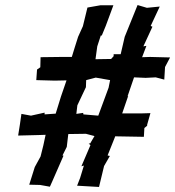

<svg xmlns="http://www.w3.org/2000/svg" viewBox="-20 -736 695 762"><path d="M355 -196 338 -167 332 -166 339 -160 303 -76 313 -79 298 -30 286 1 373 6 393 -77 416 -117 407 -119 437 -194 436 -195 551 -193 553 -228 564 -237V-241L577 -287L543 -286H465L489 -356L486 -353L512 -429L558 -427L598 -429L632 -420L635 -470L655 -508L576 -510L544 -509L561 -554L549 -552L585 -630L578 -633L614 -710L563 -705L526 -716C509 -674 492 -631 475 -590L459 -521H431V-513L421 -502L359 -501L366 -552L380 -595H384L400 -634L430 -715H378L327 -706L309 -632L290 -590L277 -549L265 -510H221L141 -509L140 -469L127 -460L124 -418L197 -416L244 -417L222 -353L201 -285L157 -282V-289L103 -277L65 -284L59 -242L52 -198L132 -200L161 -201L152 -159L141 -115L118 -73L96 -3L139 -2L178 5C184 -9 191 -23 197 -38L232 -118L228 -119L245 -153L251 -204L321 -205ZM283 -284 287 -318 321 -390 322 -418 360 -428 417 -418 411 -388 370 -277 311 -282 310 -288Z"/></svg>

Font: Asimov Print
Style: DIt
Weight: 250
Width: 0
Designer: Google
Version: Version 2.000980: 2014